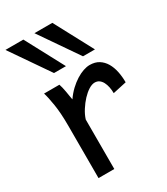

<svg xmlns="http://www.w3.org/2000/svg" viewBox="-199 -866 827 952"><g transform="rotate(-30 214.5 -390.5)"><path d="M75.7 0V-300.3Q75.7 -372.6 67.6 -422.6Q59.6 -472.7 51.3 -498H139.2Q142.1 -490.2 145 -477.8Q147.9 -465.3 150.4 -451.7Q152.8 -438 154.8 -424.8L158.7 -402.8Q176.3 -428.2 197 -447.8Q217.8 -467.3 239 -480.7Q260.3 -494.1 280.5 -501Q300.8 -507.8 317.4 -507.8Q348.1 -507.8 369.4 -494.4Q390.6 -481 404.1 -458.3Q417.5 -435.5 423.6 -406Q429.7 -376.5 429.7 -344.2L351.6 -327.1Q351.6 -345.2 348.1 -362.1Q344.7 -378.9 337.9 -391.8Q331.1 -404.8 320.6 -412.4Q310.1 -419.9 295.4 -419.9Q279.8 -419.9 260.7 -408Q241.7 -396 223.4 -376.5Q205.1 -356.9 189.5 -332.5Q173.8 -308.1 166 -283.2V0ZM262.2 -781.2 379.4 -561.5H311L159.7 -781.2ZM96.2 -781.2 213.4 -561.5H145L-6.3 -781.2Z"/></g></svg>

Font: Andika Phon
Style: Regular
Weight: 400
Designer: Victor Gaultney, Annie Olsen, Julie Remington, Don Collingsworth, Eric Hays, Becca Hirsbrunner
Foundry: SIL International
Version: Version 5.000